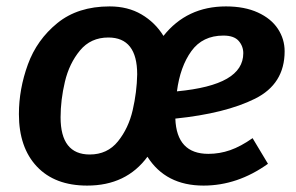

<svg xmlns="http://www.w3.org/2000/svg" viewBox="-20 -564 925 599"><path d="M527 -194Q531 -84 630 -84Q665 -84 698 -95.5Q731 -107 768 -133L816 -53Q721 15 615 15Q497 15 440 -75Q374 15 252 15Q151 15 95 -44.5Q39 -104 39 -208Q39 -286 67 -363Q95 -440 159 -492Q223 -544 322 -544Q379 -544 421.5 -519Q464 -494 490 -452Q563 -544 685 -544Q743 -544 784.5 -525Q826 -506 847 -474Q868 -442 868 -404Q868 -302 775.5 -256Q683 -210 527 -194ZM739 -398Q739 -420 724.5 -436.5Q710 -453 677 -453Q612 -453 577 -404.5Q542 -356 532 -279Q637 -289 688 -318.5Q739 -348 739 -398ZM408 -332Q408 -447 318 -447Q263 -447 229.5 -406.5Q196 -366 182.5 -309Q169 -252 169 -198Q169 -82 260 -82Q315 -82 348 -123Q381 -164 394 -220.5Q407 -277 408 -332Z"/></svg>

Font: FiraGO Medium
Style: Italic
Weight: 500
Italic angle: -8°
Designer: bBox Type GmbH
Foundry: bBox Type GmbH
Version: Version 1.001